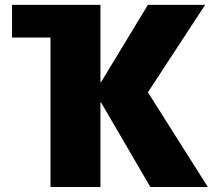

<svg xmlns="http://www.w3.org/2000/svg" viewBox="-20 -750 876 770"><path d="M28.3 -599.6V-730.5H382.8V-419.9H384.8L573.2 -730.5H802.7L573.2 -379.9L813.5 0H583L384.8 -339.8H382.8V0H182.6V-599.6Z"/></svg>

Font: GenEi M Gothic v2 Black
Style: Regular
Weight: 900
Version: Version 2.0